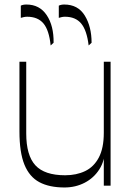

<svg xmlns="http://www.w3.org/2000/svg" viewBox="-20 -821 581 849"><path d="M265 8Q198 8 154 -15.5Q110 -39 88 -93Q66 -147 66 -240V-548H96V-231Q96 -134 136.5 -90Q177 -46 268 -46Q318 -46 356.5 -64.5Q395 -83 417 -124.5Q439 -166 439 -234L444 -164Q444 -111 419.5 -72.5Q395 -34 354.5 -13Q314 8 265 8ZM439 0V-548H469V0ZM372 -620Q364 -687 339 -717Q314 -747 267 -747Q260 -747 253 -745.5Q246 -744 240 -742V-796Q250 -801 264 -801Q325 -801 355 -752Q385 -703 385 -632ZM204 -620Q197 -688 172 -717.5Q147 -747 100 -747Q93 -747 85.5 -745.5Q78 -744 72 -742V-796Q81 -801 97 -801Q155 -801 186.5 -754Q218 -707 217 -632Z"/></svg>

Font: Savate ExtraLight
Style: Regular
Weight: 200
Designer: Max Esnée
Foundry: Plomb Type
Version: Version 2.000